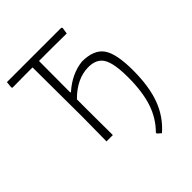

<svg xmlns="http://www.w3.org/2000/svg" viewBox="-228 -771 1092 1092"><g transform="rotate(-45 318.0 -224.5)"><path d="M178 0 180 -194 178 -595H121L16 -594L12 -600L16 -639H453L458 -633L452 -594L338 -595H230L229 -342H234Q311 -410 400 -420Q495 -420 533 -367Q571 -314 571 -179Q571 -49 538 39.5Q505 128 434 190L412 171V163Q470 105 496.5 25Q523 -55 523 -170Q523 -282 496.5 -327Q470 -372 404 -372Q311 -372 228 -288V-197L229 0Z"/></g></svg>

Font: Alegreya Sans SC Light
Style: Regular
Weight: 300
Designer: Juan Pablo del Peral
Foundry: Huerta Tipografica
Version: Version 2.007